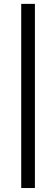

<svg xmlns="http://www.w3.org/2000/svg" viewBox="-20 -730 283 968"><path d="M156 218H87V-710.5H156Z"/></svg>

Font: Anek Odia Medium
Style: Regular
Weight: 400
Version: Version 1.003